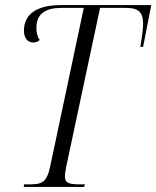

<svg xmlns="http://www.w3.org/2000/svg" viewBox="-20 -734 614 754"><path d="M73 0H311L313 -10H297C256 -10 235 -13 235 -40C235 -51 237 -65 241 -84L373 -703H475C526 -703 542 -684 542 -640C542 -621 537 -584 531 -550H542L574 -714H219C120 -714 74 -675 74 -614C74 -585 88 -567 111 -567C120 -567 129 -570 136 -577C127 -589 123 -605 123 -625C123 -682 162 -703 221 -703H309L177 -80C163 -14 142 -10 92 -10H75Z"/></svg>

Font: Noto Serif Display Condensed Light
Style: Italic
Weight: 300
Width: 3
Italic angle: -12°
Designer: Monotype Design Team
Foundry: Monotype Imaging Inc.
Version: Version 2.009